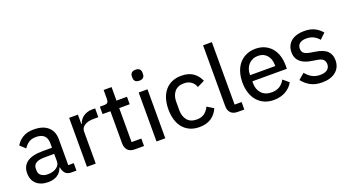

<svg xmlns="http://www.w3.org/2000/svg" viewBox="-53 -1319 3466 1909"><g transform="rotate(-20 1679.5 -365.0)"><path d="M459 0Q416 0 394.5 -24Q373 -48 368 -86H363Q347 -38 308 -13Q269 12 213 12Q132 12 87 -29.5Q42 -71 42 -143Q42 -218 96.5 -257.5Q151 -297 263 -297H361V-344Q361 -396 333 -424Q305 -452 246 -452Q200 -452 169.5 -431.5Q139 -411 119 -378L63 -429Q86 -471 132.5 -500.5Q179 -530 251 -530Q348 -530 401 -483.5Q454 -437 454 -352V-79H512V0ZM234 -63Q289 -63 325 -88Q361 -113 361 -152V-232H262Q198 -232 168.5 -213Q139 -194 139 -158V-138Q139 -102 164.5 -82.5Q190 -63 234 -63Z M623 0V-518H716V-419H721Q727 -438 739 -456Q751 -474 769 -487.5Q787 -501 811.5 -509.5Q836 -518 867 -518H898V-425H852Q787 -425 751.5 -401.5Q716 -378 716 -340V0Z M1129 0Q1081 0 1056 -26.5Q1031 -53 1031 -98V-439H948V-518H994Q1020 -518 1030 -529Q1040 -540 1040 -566V-661H1124V-518H1235V-439H1124V-79H1227V0Z M1406 -626Q1377 -626 1363.5 -640Q1350 -654 1350 -677V-691Q1350 -714 1363.5 -728Q1377 -742 1406 -742Q1435 -742 1448.5 -728Q1462 -714 1462 -691V-677Q1462 -654 1448.5 -640Q1435 -626 1406 -626ZM1359 -518H1452V0H1359Z M1812 12Q1756 12 1713 -7Q1670 -26 1640 -61Q1610 -96 1594.5 -146.5Q1579 -197 1579 -259Q1579 -321 1594.5 -371Q1610 -421 1640 -456.5Q1670 -492 1713 -511Q1756 -530 1812 -530Q1889 -530 1937 -496Q1985 -462 2008 -406L1931 -368Q1918 -406 1887.5 -428Q1857 -450 1812 -450Q1745 -450 1711.5 -409Q1678 -368 1678 -304V-214Q1678 -150 1711.5 -109Q1745 -68 1812 -68Q1860 -68 1892 -91Q1924 -114 1944 -156L2012 -114Q1987 -55 1937 -21.5Q1887 12 1812 12Z M2218 0Q2170 0 2145.5 -26Q2121 -52 2121 -95V-740H2214V-79H2288V0Z M2597 12Q2543 12 2499.5 -7.5Q2456 -27 2425.5 -62Q2395 -97 2378.5 -147Q2362 -197 2362 -259Q2362 -320 2378.5 -370.5Q2395 -421 2425.5 -456Q2456 -491 2499.5 -510.5Q2543 -530 2597 -530Q2651 -530 2693.5 -510.5Q2736 -491 2765 -457Q2794 -423 2809 -376Q2824 -329 2824 -275V-236H2459V-215Q2459 -150 2497 -108.5Q2535 -67 2605 -67Q2654 -67 2689 -89Q2724 -111 2745 -151L2805 -100Q2778 -49 2724 -18.5Q2670 12 2597 12ZM2597 -455Q2567 -455 2541.5 -444Q2516 -433 2497.5 -413.5Q2479 -394 2469 -367Q2459 -340 2459 -308V-301H2725V-311Q2725 -376 2690.5 -415.5Q2656 -455 2597 -455Z M3110 12Q3038 12 2988.5 -15Q2939 -42 2903 -88L2966 -142Q2995 -105 3031.5 -85Q3068 -65 3116 -65Q3166 -65 3192 -85.5Q3218 -106 3218 -142Q3218 -171 3200.5 -190Q3183 -209 3135 -216L3091 -223Q3054 -228 3023 -239Q2992 -250 2970 -268Q2948 -286 2935.5 -312Q2923 -338 2923 -374Q2923 -412 2937 -441.5Q2951 -471 2976 -490.5Q3001 -510 3035.5 -520Q3070 -530 3111 -530Q3177 -530 3221 -508Q3265 -486 3298 -447L3239 -391Q3220 -416 3187.5 -434.5Q3155 -453 3108 -453Q3060 -453 3036.5 -433Q3013 -413 3013 -380Q3013 -345 3035.5 -329Q3058 -313 3103 -306L3147 -299Q3233 -286 3270.5 -249Q3308 -212 3308 -152Q3308 -76 3255 -32Q3202 12 3110 12Z"/></g></svg>

Font: IBM Plex Sans Thai Text
Style: Regular
Weight: 450
Designer: Mike Abbink, Paul van der Laan, Pieter van Rosmalen, Ben Mitchell, Mark Frömberg
Foundry: Bold Monday
Version: Version 1.1